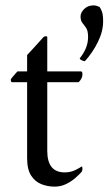

<svg xmlns="http://www.w3.org/2000/svg" viewBox="-20 -688 404 715"><path d="M329 -668Q334 -668 340.5 -666Q347 -664 351 -662Q356 -655 360 -643.5Q364 -632 364 -608Q364 -571 344.5 -531.5Q325 -492 296 -460Q292 -460 284.5 -463.5Q277 -467 277 -471Q291 -488 299.5 -508Q308 -528 308 -550Q308 -573 301 -583.5Q294 -594 287 -602.5Q280 -611 280 -627Q280 -641 293.5 -654.5Q307 -668 329 -668ZM156 -422H282Q287 -422 287 -411Q287 -396 273 -382H156V-126Q156 -46 221 -46Q243 -46 261 -55Q279 -64 284 -68Q287 -67 287 -62Q287 -51 283 -47Q276 -39 261.5 -26Q247 -13 227 -3Q207 7 183 7Q158 7 134.5 -2Q111 -11 96 -34Q81 -57 81 -99V-382H24Q22 -382 21 -385.5Q20 -389 20 -391Q20 -393 26 -400.5Q32 -408 38.5 -415Q45 -422 45 -422H81V-483Q91 -494 104.5 -508.5Q118 -523 129 -535.5Q140 -548 141 -549Q145 -553 150.5 -553Q156 -553 156 -550Z"/></svg>

Font: Amiri
Style: Regular
Weight: 400
Designer: Khaled Hosny
Version: Version 0.114